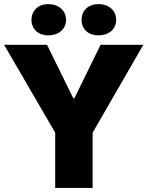

<svg xmlns="http://www.w3.org/2000/svg" viewBox="-26 -919 721 939"><path d="M210 -746C260 -746 297 -776 297 -822C297 -868 260 -899 210 -899C162 -899 128 -868 128 -822C128 -776 162 -746 210 -746ZM456 -746C506 -746 542 -776 542 -822C542 -868 506 -899 456 -899C406 -899 373 -868 373 -822C373 -776 406 -746 456 -746ZM244 0H427V-270L675 -700H466L338 -439H332L204 -700H-6L244 -270Z"/></svg>

Font: Fixel Display ExtraBold
Style: Regular
Weight: 800
Designer: AlfaBravo + MacPaw
Foundry: Kyrylo Tkachov, Marchela Mozhyna, Serhii Makarenko, Maria Weinstein, Zakhar Kryvoshyya
Version: Version 1.211